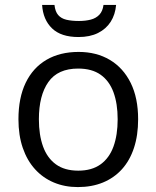

<svg xmlns="http://www.w3.org/2000/svg" viewBox="-20 -758 642 788"><path d="M546.9 -268.6Q546.9 -202.6 529.8 -150.9Q512.7 -99.1 480.5 -63.5Q448.2 -27.8 402.6 -9Q356.9 9.8 299.3 9.8Q245.6 9.8 200.9 -9Q156.2 -27.8 123.8 -63.5Q91.3 -99.1 73.5 -150.9Q55.7 -202.6 55.7 -268.6Q55.7 -356.4 85.4 -418.2Q115.2 -480 170.7 -512.5Q226.1 -544.9 302.7 -544.9Q376 -544.9 430.9 -512.2Q485.8 -479.5 516.4 -417.7Q546.9 -356 546.9 -268.6ZM139.6 -268.6Q139.6 -204.1 156.7 -156.7Q173.8 -109.4 209.5 -83.5Q245.1 -57.6 301.3 -57.6Q356.9 -57.6 392.8 -83.5Q428.7 -109.4 445.8 -156.7Q462.9 -204.1 462.9 -268.6Q462.9 -332.5 445.8 -379.2Q428.7 -425.8 393.1 -451.2Q357.4 -476.6 300.8 -476.6Q217.3 -476.6 178.5 -421.4Q139.6 -366.2 139.6 -268.6ZM456.5 -737.8Q453.1 -698.2 434.3 -668.7Q415.5 -639.2 382.3 -622.6Q349.1 -606 302.2 -606Q230.5 -606 193.6 -641.6Q156.7 -677.2 152.8 -737.8H203.6Q206.5 -710.4 218.8 -696.3Q231 -682.1 252.4 -677Q273.9 -671.9 304.2 -671.9Q331.1 -671.9 352.5 -677.5Q374 -683.1 387.7 -697.5Q401.4 -711.9 404.8 -737.8Z"/></svg>

Font: Wonky
Style: Regular
Weight: 400
Designer: Monotype Design Team
Foundry: Monotype Imaging Inc.
Version: Version 3.000